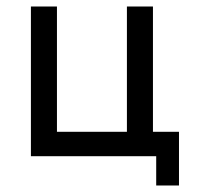

<svg xmlns="http://www.w3.org/2000/svg" viewBox="-20 -480 605 590"><path d="M450 -75H530V90H460V0H75V-460H155V-75H370V-460H450Z"/></svg>

Font: Jost*
Style: Regular
Weight: 400
Version: Version 3.7